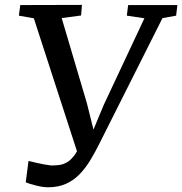

<svg xmlns="http://www.w3.org/2000/svg" viewBox="-20 -764 755 796"><path d="M179.2 12.4Q159 12.4 130.6 5.5Q102.3 -1.4 86.7 -8.1L98.2 -96.7Q114.1 -93 130.6 -89.1Q147.1 -85.2 162.9 -82.3Q178.8 -79.5 192.3 -78Q207.6 -78 224.4 -79.8Q241.3 -81.6 258.6 -91.7Q275.9 -101.8 292.7 -126.1Q309.5 -150.4 324.6 -195.5L307.5 -111.2L120.3 -688.1L58.2 -699.1L64 -743L319.8 -743.7L316.2 -699.8L235.7 -689.2L340.4 -335.4L379 -180.6L349.1 -182.7L410.2 -329.2L578.7 -688.2L505.8 -699.1L511.3 -743H715.4L710.2 -699.1L653.5 -688.8L392.9 -170.3Q375 -134.1 355.3 -101.3Q335.6 -68.5 311.1 -42.8Q286.6 -17 254.3 -2.3Q222 12.4 179.2 12.4Z"/></svg>

Font: Merriweather Light
Style: Italic
Weight: 300
Italic angle: -7.8°
Designer: Eben Sorkin
Foundry: Eben Sorkin
Version: Version 2.101